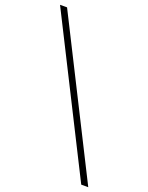

<svg xmlns="http://www.w3.org/2000/svg" viewBox="-226 -892 795 1028"><g transform="rotate(20 171.0 -378.0)"><path d="M369 55 -67 -811H-27L409 55Z"/></g></svg>

Font: Krub ExtraLight
Style: Italic
Weight: 275
Italic angle: -8°
Designer: Ekaluck Peanpanawate
Foundry: Cadson Demak Co.,Ltd.
Version: Version 1.000; ttfautohint (v1.6)